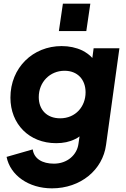

<svg xmlns="http://www.w3.org/2000/svg" viewBox="-20 -810 691 1050"><path d="M452 -640 474 -790H324L302 -640ZM264 220C421 220 542 119 560 -18L633 -546H492L485 -493C470 -510 451 -523 430 -534C396 -550 358 -558 317 -558C160 -558 37 -440 37 -276C37 -132 139 -27 287 -27C326 -27 360 -34 390 -49C399 -53 407 -58 415 -64L409 -23C401 37 348 85 275 85C211 85 166 58 159 7L16 48C36 149 137 220 264 220ZM309 -163C236 -163 192 -210 192 -279C192 -361 253 -423 333 -423C404 -423 448 -375 448 -305C448 -228 394 -163 309 -163Z"/></svg>

Font: Plus Jakarta Sans ExtraBold
Style: Italic
Weight: 800
Italic angle: -8°
Designer: Gumpita Rahayu
Foundry: Tokotype
Version: Version 2.071;gftools[0.9.30]